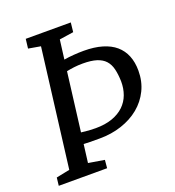

<svg xmlns="http://www.w3.org/2000/svg" viewBox="-135 -853 874 960"><g transform="rotate(-20 302.0 -373.5)"><path d="M18.6 -42.5 90.3 -57.1 168.9 -686 104 -697.3 109.9 -747.1H349.6L344.2 -697.3L269 -686L255.9 -583.5Q281.7 -587.9 308.8 -589.8Q335.9 -591.8 361.8 -591.8Q417.5 -591.8 459.5 -579.3Q501.5 -566.9 529.3 -543Q557.1 -519 571 -484.4Q585 -449.7 585 -405.3Q585 -347.7 562 -301Q539.1 -254.4 499 -221.4Q459 -188.5 404.5 -170.4Q350.1 -152.3 287.1 -152.3Q254.9 -152.3 235.1 -152.6Q215.3 -152.8 202.1 -153.8L189.9 -57.1L274.9 -43L271 0H13.7ZM209.5 -212.9Q230.5 -210 249.8 -208.7Q269 -207.5 286.1 -207.5Q336.9 -207.5 374.8 -220.9Q412.6 -234.4 437.3 -258.1Q461.9 -281.7 473.9 -314.2Q485.8 -346.7 485.4 -384.3Q484.4 -422.4 477.5 -450.4Q470.7 -478.5 453.9 -497.1Q437 -515.6 408.2 -524.7Q379.4 -533.7 335 -533.7Q310.1 -533.7 288.6 -531Q267.1 -528.3 248.5 -524.4Z"/></g></svg>

Font: Merriweather
Style: Italic
Weight: 400
Italic angle: -7°
Designer: Eben Sorkin ( eben@eyebytes.com )
Foundry: Eben Sorkin ( eben@eyebytes.com )
Version: Version 1.005; ttfautohint (v0.97) -l 13 -r 13 -G 200 -x 24 